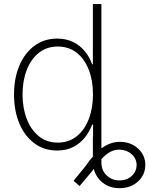

<svg xmlns="http://www.w3.org/2000/svg" viewBox="-20 -748 753 969"><path d="M448.7 -59.1H491.7V71.8Q491.7 111.8 518.3 137.2Q544.9 162.6 583.5 162.6Q620.1 162.6 644.8 139.9Q669.4 117.2 669.4 85Q669.4 53.2 645.3 31Q621.1 8.8 585 7.3Q548.8 6.3 517.1 31Q485.4 55.7 447.3 112.8L381.8 190.9L351.1 164.6L409.7 92.8Q455.6 25.9 497.6 -3.2Q539.6 -32.2 584.5 -32.2Q639.2 -32.2 676.3 1.2Q713.4 34.7 713.4 85Q713.4 117.7 696.5 144.3Q679.7 170.9 650.4 186.3Q621.1 201.7 583.5 201.7Q541.5 201.7 511.2 183.1Q481 164.6 464.8 134.3Q448.7 104 448.7 68.8ZM268.1 11.7Q202.6 11.7 153.6 -24.7Q104.5 -61 77.6 -125Q50.8 -189 50.8 -271.5Q50.8 -353.5 77.9 -417.2Q105 -481 154.1 -517.1Q203.1 -553.2 268.1 -553.2Q314.9 -553.2 349.9 -535.6Q384.8 -518.1 408.7 -488.5Q432.6 -459 444.8 -423.8H448.7V-727.5H491.7V0H449.7V-119.1H444.8Q432.1 -84 408.4 -54.2Q384.8 -24.4 349.9 -6.3Q314.9 11.7 268.1 11.7ZM271.5 -28.3Q327.1 -28.3 366.9 -60.1Q406.7 -91.8 428 -147Q449.2 -202.1 449.2 -272Q449.2 -341.3 428 -396Q406.7 -450.7 366.9 -481.9Q327.1 -513.2 271.5 -513.2Q215.8 -513.2 176 -481.4Q136.2 -449.7 115 -395Q93.8 -340.3 93.8 -272Q93.8 -203.1 115 -147.9Q136.2 -92.8 176 -60.5Q215.8 -28.3 271.5 -28.3Z"/></svg>

Font: Inter Tight ExtraLight
Style: Regular
Weight: 250
Designer: Rasmus Andersson
Foundry: rsms
Version: Version 3.004